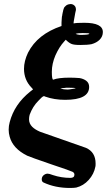

<svg xmlns="http://www.w3.org/2000/svg" viewBox="-20 -731 548 952"><path d="M349 135Q349 126 340 121Q331 116 235 84Q130 48 115 41Q44 6 28 -53Q23 -70 23 -88Q23 -107 28 -125Q51 -214 130 -277L144 -288L136 -297Q99 -335 99 -390Q99 -428 119 -470Q166 -562 285 -602V-619Q285 -628 286 -635Q287 -642 287 -648Q287 -649 287.5 -650.5Q288 -652 288.5 -654.5Q289 -657 289 -659Q291 -669 291 -669L293 -677Q293 -678 293.5 -681Q294 -684 295 -685L297 -691Q298 -694 301 -697L306 -702Q309 -705 311 -706Q315 -708 318 -709Q328 -711 329 -711Q340 -711 347 -705Q355 -699 356 -689Q358 -683 353 -666Q351 -654 349 -643.5Q347 -633 346 -627Q345 -621 345 -619Q344 -615 346 -615Q358 -618 398 -618Q490 -618 490 -572Q490 -550 474 -534Q459 -519 434 -512Q414 -508 378 -508Q347 -508 335 -513Q322 -518 306 -534L298 -525Q274 -499 255 -457Q237 -415 237 -375Q237 -336 244 -336Q270 -346 325 -346Q348 -346 374 -344Q393 -341 407 -331Q422 -320 422 -300Q422 -236 303 -236Q249 -236 204 -252L202 -253L200 -254H197H196Q188 -251 170 -231Q142 -203 127 -162Q124 -151 124 -139Q124 -118 140 -102Q153 -89 178 -78Q179 -77 292 -38Q405 1 406 2Q454 23 454 80Q454 92 453 95Q446 132 420 161Q394 190 358 199Q346 201 327 201Q254 201 196 174Q187 170 187 158Q187 146 196 138Q206 130 216 130Q224 130 242 137Q284 151 329 151Q349 151 349 135ZM355 -563Q360 -560 376 -558Q423 -558 423 -564Q423 -567 390 -567Q364 -567 355 -563ZM308 -296 301 -295Q293 -295 289 -294L279 -292Q296 -287 315 -287Q322 -287 339 -290L355 -293Q355 -296 321 -296Z"/></svg>

Font: KaTeX_Math
Style: Bold Italic
Weight: 700
Version: Version